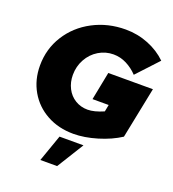

<svg xmlns="http://www.w3.org/2000/svg" viewBox="-166 -840 1086 1205"><g transform="rotate(20 377.0 -237.5)"><path d="M456 -420H754L685 -78Q622 -37 537.5 -11.5Q453 14 380 14Q280 14 202 -29Q124 -72 80.5 -147.5Q37 -223 37 -318Q37 -429 94 -519.5Q151 -610 249.5 -662Q348 -714 467 -714Q547 -714 619 -685Q691 -656 742 -606L610 -464Q577 -499 535.5 -520Q494 -541 448 -541Q395 -541 349.5 -513.5Q304 -486 277.5 -438Q251 -390 251 -333Q251 -284 271.5 -244Q292 -204 329 -181.5Q366 -159 412 -159Q456 -159 518 -186L527 -232H419ZM305 60H465L354 239H242Z"/></g></svg>

Font: Gontserrat ExtraBold
Style: Italic
Weight: 800
Italic angle: -11.3°
Designer: Julieta Ulanovsky
Foundry: Julieta Ulanovsky
Version: Version 6.001